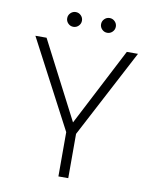

<svg xmlns="http://www.w3.org/2000/svg" viewBox="-93 -929 808 999"><g transform="rotate(10 311.0 -429.0)"><path d="M582 -700 337 -234V0H285V-234L40 -700H99L311 -290L523 -700ZM226 -780Q210 -780 198.5 -791.5Q187 -803 187 -819Q187 -835 198.5 -846.5Q210 -858 226 -858Q242 -858 253.5 -846.5Q265 -835 265 -819Q265 -803 253.5 -791.5Q242 -780 226 -780ZM405 -780Q389 -780 377.5 -791.5Q366 -803 366 -819Q366 -835 377.5 -846.5Q389 -858 405 -858Q421 -858 432.5 -846.5Q444 -835 444 -819Q444 -803 432.5 -791.5Q421 -780 405 -780Z"/></g></svg>

Font: Kulim Park ExtraLight
Style: Regular
Weight: 275
Designer: Noponies / Dale Sattler
Foundry: Noponies
Version: Version 1.000; ttfautohint (v1.8.3)